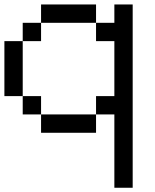

<svg xmlns="http://www.w3.org/2000/svg" viewBox="-20 -687 707 873"><path d="M0 -250V-500H83.3V-250ZM166.7 -166.7H83.3V-250H166.7ZM166.7 -83.3V-166.7H416.7V-83.3ZM166.7 -583.3V-500H83.3V-583.3ZM166.7 -666.7H416.7V-583.3H166.7ZM500 -166.7H416.7V-250H500V-500H416.7V-583.3H500V-666.7H583.3V166.7H500Z"/></svg>

Font: Galmuri11 Regular
Style: Regular
Weight: 400
Designer: Minseo Lee (Quiple)
Version: Version 2.356;hotconv 1.1.0;makeotfexe 2.6.0 DEVELOPMENT